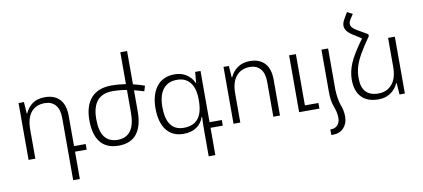

<svg xmlns="http://www.w3.org/2000/svg" viewBox="-84 -1073 3567 1620"><g transform="rotate(-10 1699.5 -262.5)"><path d="M428 -298Q428 -373 395 -410.5Q362 -448 304 -448Q229 -448 187 -398Q145 -348 145 -249V0H87V-487H133L140 -388H144Q164 -436 205.5 -466.5Q247 -497 314 -497Q395 -497 440 -449Q485 -401 485 -307V-48H585V0H485V234H428Z M1149 -400Q1109 -413 1065 -424V-241Q1065 -118 1013.5 -52Q962 14 858 14Q754 14 702 -51Q650 -116 650 -239Q650 -363 709.5 -430Q769 -497 885 -497Q939 -497 1007 -487V-760H1065V-475Q1120 -462 1163 -446ZM1007 -437Q943 -448 885 -448Q709 -448 709 -238Q709 -36 858 -36Q1007 -36 1007 -244Z M1589 6Q1589 -51 1592 -103H1588Q1570 -49 1525.5 -19Q1481 11 1414 11Q1320 11 1268.5 -55Q1217 -121 1217 -242Q1217 -358 1270 -427.5Q1323 -497 1426 -497Q1484 -497 1526.5 -468.5Q1569 -440 1589 -394H1592L1600 -487H1646V-48H1751V0H1646V234H1589ZM1589 -244V-253Q1589 -346 1550 -397Q1511 -448 1436 -448Q1359 -448 1317.5 -395.5Q1276 -343 1276 -242Q1276 -141 1313.5 -90Q1351 -39 1424 -39Q1507 -39 1548 -89.5Q1589 -140 1589 -244Z M1843 -487H1889L1896 -388H1900Q1920 -435 1963.5 -466Q2007 -497 2070 -497Q2151 -497 2196 -449Q2241 -401 2241 -307V0H2184V-298Q2184 -373 2151 -410.5Q2118 -448 2060 -448Q1988 -448 1944.5 -397.5Q1901 -347 1901 -249V0H1843ZM2405 -487H2463V-48H2579V0H2405Z M2781 104Q2781 162 2746.5 199.5Q2712 237 2655 237H2639V189H2648Q2681 189 2702 165.5Q2723 142 2723 106Q2723 58 2702 4Q2682 -47 2682 -123V-487H2739V-123H2740Q2740 -100 2745.5 -63Q2751 -26 2760 -2Q2781 49 2781 104Z M3311 -487V0H3265L3258 -99H3254Q3234 -52 3190.5 -21Q3147 10 3084 10Q2990 10 2940 -42Q2890 -94 2890 -192Q2890 -261 2920 -332.5Q2950 -404 3036 -521L2964 -566Q2900 -606 2900 -653Q2900 -680 2920 -712L2949 -762L2995 -738L2970 -700Q2955 -678 2955 -659Q2955 -628 2999 -602L3095 -546V-529Q3037 -447 3005.5 -390.5Q2974 -334 2961.5 -289Q2949 -244 2949 -195Q2949 -39 3093 -39Q3165 -39 3209 -90Q3253 -141 3253 -239V-487Z"/></g></svg>

Font: Noto Sans Armenian Light
Style: Regular
Weight: 300
Designer: Monotype Design team
Foundry: Monotype Imaging Inc.
Version: Version 1.000